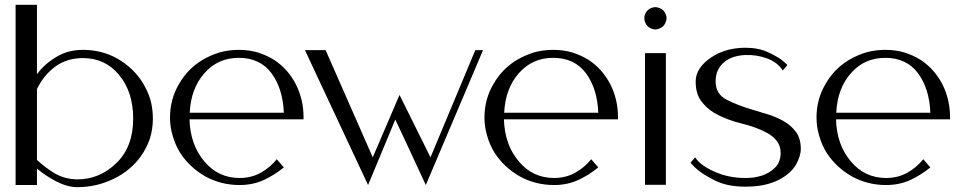

<svg xmlns="http://www.w3.org/2000/svg" viewBox="-20 -769 4018 799"><path d="M44.9 -749Q44.9 -499 44.9 1Q75.2 1 133.8 1Q133.8 -21.5 133.8 -67.4Q169.9 -37.1 214.8 -13.7Q260.7 9.8 301.8 9.8Q381.8 9.8 452.1 -24.4Q523.4 -58.6 566.4 -119.1Q589.8 -152.3 603.5 -191.4Q616.2 -231.4 616.2 -275.4Q616.2 -317.4 605.5 -355.5Q593.8 -392.6 573.2 -425.8Q535.2 -486.3 469.7 -524.4Q404.3 -561.5 325.2 -561.5Q262.7 -561.5 214.8 -532.2Q166 -503.9 133.8 -460Q133.8 -491.2 133.8 -554.7Q133.8 -565.4 133.8 -587.9Q133.8 -641.6 133.8 -749Q104.5 -749 44.9 -749ZM133.8 -103.5Q133.8 -202.1 133.8 -398.4Q161.1 -455.1 209 -491.2Q257.8 -527.3 325.2 -527.3Q418 -527.3 475.6 -457Q534.2 -386.7 534.2 -275.4Q534.2 -158.2 464.8 -90.8Q394.5 -22.5 301.8 -22.5Q249 -23.4 207 -47.9Q166 -73.2 133.8 -103.5Z M1243.2 -280.3Q1243.2 -355.5 1210.9 -418.9Q1177.7 -482.4 1121.1 -519.5Q1089.8 -539.1 1052.7 -550.8Q1015.6 -561.5 973.6 -561.5Q931.6 -561.5 893.6 -550.8Q855.5 -539.1 822.3 -519.5Q760.7 -482.4 724.6 -418.9Q687.5 -355.5 687.5 -280.3Q687.5 -239.3 699.2 -202.1Q710 -164.1 730.5 -131.8Q769.5 -72.3 834 -35.2Q899.4 1 977.5 1Q1031.2 1 1077.1 -19.5Q1123 -41 1161.1 -72.3Q1151.4 -83 1131.8 -106.4Q1103.5 -71.3 1064.5 -49.8Q1025.4 -28.3 977.5 -28.3Q887.7 -28.3 830.1 -97.7Q771.5 -167 768.6 -272.5Q905.3 -272.5 1178.7 -272.5Q1200.2 -272.5 1243.2 -272.5Q1243.2 -272.5 1243.2 -275.4Q1243.2 -278.3 1243.2 -280.3ZM973.6 -528.3Q1061.5 -528.3 1109.4 -464.8Q1157.2 -400.4 1161.1 -299.8Q1031.2 -299.8 769.5 -299.8Q774.4 -401.4 831.1 -464.8Q886.7 -528.3 973.6 -528.3Z M1990.2 -560.5Q1979.5 -560.5 1958 -560.5Q1895.5 -411.1 1771.5 -114.3Q1728.5 -200.2 1642.6 -374Q1605.5 -287.1 1531.2 -114.3Q1465.8 -262.7 1335 -560.5Q1306.6 -560.5 1249 -560.5Q1336.9 -373 1511.7 1Q1549.8 -89.8 1625 -271.5Q1668 -180.7 1752 1Q1832 -186.5 1990.2 -560.5Z M2551.8 -280.3Q2551.8 -355.5 2519.5 -418.9Q2486.3 -482.4 2429.7 -519.5Q2398.4 -539.1 2361.3 -550.8Q2324.2 -561.5 2282.2 -561.5Q2240.2 -561.5 2202.1 -550.8Q2164.1 -539.1 2130.9 -519.5Q2069.3 -482.4 2033.2 -418.9Q1996.1 -355.5 1996.1 -280.3Q1996.1 -239.3 2007.8 -202.1Q2018.6 -164.1 2039.1 -131.8Q2078.1 -72.3 2142.6 -35.2Q2208 1 2286.1 1Q2339.8 1 2385.7 -19.5Q2431.6 -41 2469.7 -72.3Q2460 -83 2440.4 -106.4Q2412.1 -71.3 2373 -49.8Q2334 -28.3 2286.1 -28.3Q2196.3 -28.3 2138.7 -97.7Q2080.1 -167 2077.1 -272.5Q2213.9 -272.5 2487.3 -272.5Q2508.8 -272.5 2551.8 -272.5Q2551.8 -272.5 2551.8 -275.4Q2551.8 -278.3 2551.8 -280.3ZM2282.2 -528.3Q2370.1 -528.3 2418 -464.8Q2465.8 -400.4 2469.7 -299.8Q2339.8 -299.8 2078.1 -299.8Q2083 -401.4 2139.6 -464.8Q2195.3 -528.3 2282.2 -528.3Z M2664.1 0Q2692.4 0 2751 0Q2751 -182.6 2751 -547.9Q2736.3 -547.9 2707 -547.9Q2692.4 -547.9 2664.1 -547.9Q2664.1 -365.2 2664.1 0ZM2753.9 -693.4Q2753.9 -702.1 2750 -710.9Q2746.1 -719.7 2740.2 -725.6Q2733.4 -732.4 2724.6 -735.4Q2715.8 -739.3 2707 -739.3Q2698.2 -739.3 2689.5 -735.4Q2680.7 -732.4 2674.8 -725.6Q2668 -719.7 2665 -710.9Q2661.1 -702.1 2661.1 -693.4Q2661.1 -684.6 2665 -675.8Q2668 -667 2674.8 -660.2Q2680.7 -654.3 2689.5 -650.4Q2697.3 -647.5 2704.1 -646.5Q2706.1 -646.5 2707 -646.5Q2715.8 -646.5 2724.6 -650.4Q2733.4 -654.3 2740.2 -660.2Q2746.1 -667 2750 -675.8Q2753.9 -684.6 2753.9 -693.4Z M3256.8 -498Q3256.8 -498 3251 -503.9Q3245.1 -509.8 3234.4 -518.6Q3213.9 -534.2 3175.8 -551.8Q3136.7 -570.3 3082 -570.3Q2997.1 -570.3 2935.5 -527.3Q2875 -484.4 2875 -429.7Q2875 -380.9 2896.5 -350.6Q2918 -320.3 2951.2 -299.8Q3002 -270.5 3066.4 -254.9Q3130.9 -239.3 3175.8 -213.9Q3199.2 -200.2 3213.9 -180.7Q3228.5 -161.1 3228.5 -132.8Q3228.5 -93.8 3205.1 -71.3Q3182.6 -48.8 3150.4 -38.1Q3133.8 -33.2 3116.2 -30.3Q3097.7 -28.3 3082 -28.3Q3011.7 -28.3 2953.1 -54.7Q2893.6 -81.1 2873 -114.3Q2866.2 -106.4 2853.5 -91.8Q2853.5 -91.8 2860.4 -84Q2868.2 -75.2 2881.8 -63.5Q2908.2 -41 2958 -16.6Q3007.8 7.8 3082 7.8Q3127 7.8 3162.1 0Q3196.3 -7.8 3222.7 -21.5Q3270.5 -46.9 3292 -83Q3312.5 -119.1 3312.5 -149.4Q3312.5 -194.3 3291 -221.7Q3269.5 -250 3236.3 -267.6Q3208 -283.2 3175.8 -293Q3143.6 -302.7 3111.3 -312.5Q3050.8 -330.1 3004.9 -353.5Q2958 -377 2958 -429.7Q2958 -457 2967.8 -477.5Q2977.5 -497.1 2994.1 -510.7Q3011.7 -525.4 3034.2 -532.2Q3057.6 -539.1 3082 -540Q3128.9 -542 3173.8 -525.4Q3217.8 -507.8 3237.3 -475.6Q3244.1 -483.4 3256.8 -498Z M3933.6 -280.3Q3933.6 -355.5 3901.4 -418.9Q3868.2 -482.4 3811.5 -519.5Q3780.3 -539.1 3743.2 -550.8Q3706.1 -561.5 3664.1 -561.5Q3622.1 -561.5 3584 -550.8Q3545.9 -539.1 3512.7 -519.5Q3451.2 -482.4 3415 -418.9Q3377.9 -355.5 3377.9 -280.3Q3377.9 -239.3 3389.6 -202.1Q3400.4 -164.1 3420.9 -131.8Q3460 -72.3 3524.4 -35.2Q3589.8 1 3668 1Q3721.7 1 3767.6 -19.5Q3813.5 -41 3851.6 -72.3Q3841.8 -83 3822.3 -106.4Q3793.9 -71.3 3754.9 -49.8Q3715.8 -28.3 3668 -28.3Q3578.1 -28.3 3520.5 -97.7Q3461.9 -167 3459 -272.5Q3595.7 -272.5 3869.1 -272.5Q3890.6 -272.5 3933.6 -272.5Q3933.6 -272.5 3933.6 -275.4Q3933.6 -278.3 3933.6 -280.3ZM3664.1 -528.3Q3752 -528.3 3799.8 -464.8Q3847.7 -400.4 3851.6 -299.8Q3721.7 -299.8 3460 -299.8Q3464.8 -401.4 3521.5 -464.8Q3577.1 -528.3 3664.1 -528.3Z"/></svg>

Font: Suave
Style: Regular
Weight: 400
Designer: Manu Ambady
Version: Version 1.0